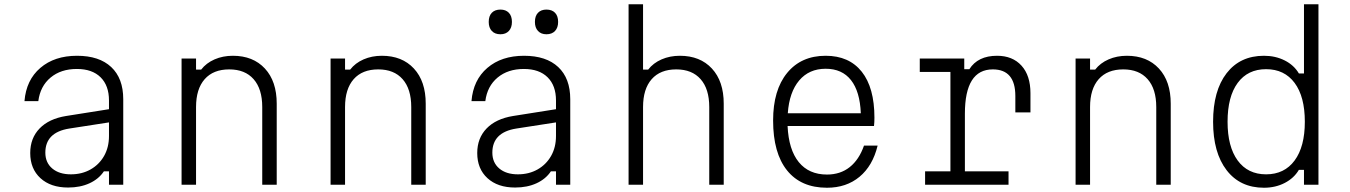

<svg xmlns="http://www.w3.org/2000/svg" viewBox="-20 -868 6340 902"><path d="M468 -63Q444 -27 400.5 -7Q357 13 300 13Q218 13 170 -31Q122 -75 122 -149Q122 -219 166 -264.5Q210 -310 290 -323L492 -355V-396Q492 -466 452.5 -505Q413 -544 341 -544Q266 -544 217.5 -503.5Q169 -463 160 -393H95Q103 -492 169.5 -549Q236 -606 342 -606Q446 -606 502.5 -553Q559 -500 559 -402V0H492V-63ZM193 -151Q193 -104 225.5 -76.5Q258 -49 313 -49Q365 -49 405.5 -72Q446 -95 469 -135.5Q492 -176 492 -229V-293L305 -264Q193 -246 193 -151Z M833 0V-593H901V-541H925Q949 -572 988 -589Q1027 -606 1074 -606Q1169 -606 1224.5 -546Q1280 -486 1280 -381V0H1212V-365Q1212 -450 1171.5 -496Q1131 -542 1057 -542Q982 -542 941.5 -496Q901 -450 901 -365V0Z M1533 0V-593H1601V-541H1625Q1649 -572 1688 -589Q1727 -606 1774 -606Q1869 -606 1924.5 -546Q1980 -486 1980 -381V0H1912V-365Q1912 -450 1871.5 -496Q1831 -542 1757 -542Q1682 -542 1641.5 -496Q1601 -450 1601 -365V0Z M2568 -63Q2544 -27 2500.5 -7Q2457 13 2400 13Q2318 13 2270 -31Q2222 -75 2222 -149Q2222 -219 2266 -264.5Q2310 -310 2390 -323L2592 -355V-396Q2592 -466 2552.5 -505Q2513 -544 2441 -544Q2366 -544 2317.5 -503.5Q2269 -463 2260 -393H2195Q2203 -492 2269.5 -549Q2336 -606 2442 -606Q2546 -606 2602.5 -553Q2659 -500 2659 -402V0H2592V-63ZM2293 -151Q2293 -104 2325.5 -76.5Q2358 -49 2413 -49Q2465 -49 2505.5 -72Q2546 -95 2569 -135.5Q2592 -176 2592 -229V-293L2405 -264Q2293 -246 2293 -151ZM2331 -707Q2305 -707 2290.5 -722.5Q2276 -738 2276 -765Q2276 -793 2290.5 -808Q2305 -823 2331 -823Q2356 -823 2370.5 -808Q2385 -793 2385 -765Q2385 -738 2370.5 -722.5Q2356 -707 2331 -707ZM2547 -707Q2522 -707 2507.5 -722.5Q2493 -738 2493 -765Q2493 -793 2507.5 -808Q2522 -823 2547 -823Q2573 -823 2587.5 -808Q2602 -793 2602 -765Q2602 -738 2587.5 -722.5Q2573 -707 2547 -707Z M2933 0V-848H3001V-541H3025Q3049 -572 3088 -589Q3127 -606 3174 -606Q3269 -606 3324.5 -546Q3380 -486 3380 -381V0H3312V-365Q3312 -450 3271.5 -496Q3231 -542 3157 -542Q3082 -542 3041.5 -496Q3001 -450 3001 -365V0Z M4103 -184Q4080 -89 4018 -37.5Q3956 14 3865 14Q3743 14 3677.5 -67.5Q3612 -149 3612 -302Q3612 -445 3678 -525.5Q3744 -606 3859 -606Q3969 -606 4028.5 -531Q4088 -456 4088 -315Q4088 -305 4087.5 -295Q4087 -285 4086 -276H3680Q3685 -165 3732.5 -106.5Q3780 -48 3865 -48Q3928 -48 3972 -83Q4016 -118 4039 -184ZM3859 -545Q3781 -545 3734.5 -490Q3688 -435 3681 -336H4024Q4020 -438 3978 -491.5Q3936 -545 3859 -545Z M4301 -593H4510V-543H4534Q4574 -606 4664 -606Q4737 -606 4779 -559.5Q4821 -513 4821 -430V-340H4750V-417Q4750 -542 4644 -542Q4513 -542 4513 -334V-63H4718V0H4326V-63H4445V-530H4301Z M5033 0V-593H5101V-541H5125Q5149 -572 5188 -589Q5227 -606 5274 -606Q5369 -606 5424.5 -546Q5480 -486 5480 -381V0H5412V-365Q5412 -450 5371.5 -496Q5331 -542 5257 -542Q5182 -542 5141.5 -496Q5101 -450 5101 -365V0Z M5918 14Q5806 14 5742.5 -68.5Q5679 -151 5679 -296Q5679 -442 5742.5 -524Q5806 -606 5918 -606Q5972 -606 6015.5 -584Q6059 -562 6082 -523H6106V-848H6174V0H6106V-70H6082Q6059 -31 6015.5 -8.5Q5972 14 5918 14ZM5928 -49Q6014 -49 6062 -114Q6110 -179 6110 -296Q6110 -414 6062 -478.5Q6014 -543 5928 -543Q5842 -543 5794.5 -478.5Q5747 -414 5747 -296Q5747 -179 5794.5 -114Q5842 -49 5928 -49Z"/></svg>

Font: Martian Mono ExtraLight
Style: Regular
Weight: 200
Monospace: yes
Designer: Roman Shamin
Foundry: Evil Martians
Version: Version 1.000; ttfautohint (v1.8.4.7-5d5b)